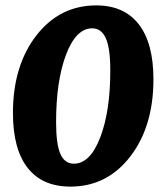

<svg xmlns="http://www.w3.org/2000/svg" viewBox="-20 -682 594 712"><path d="M28 -263Q28 -438 114.5 -550Q201 -662 337 -662Q440 -662 494.5 -592Q549 -522 549 -388Q549 -213 463 -101.5Q377 10 241 10Q137 10 82.5 -59.5Q28 -129 28 -263ZM389 -421Q389 -503 372.5 -540Q356 -577 322 -577Q262 -577 225 -479.5Q188 -382 188 -229Q188 -147 204 -111Q220 -75 254 -75Q314 -75 351.5 -172Q389 -269 389 -421Z"/></svg>

Font: Andada SC
Style: Bold Italic
Weight: 700
Italic angle: -8.29999°
Designer: Carolina Giovagnoli
Foundry: Carolina Giovagnoli
Version: Version 1.003